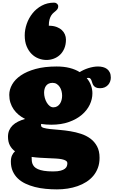

<svg xmlns="http://www.w3.org/2000/svg" viewBox="-20 -1155 867 1467"><path d="M412.6 -647Q468.8 -647 512.7 -635.7Q556.6 -624.5 588.9 -604Q602.5 -612.8 619.4 -620.6Q636.2 -628.4 654.5 -634.3Q672.9 -640.1 691.9 -643.6Q710.9 -647 729 -647Q749 -647 766.8 -642.3Q784.7 -637.7 797.9 -627.7Q811 -617.7 818.8 -601.6Q826.7 -585.4 826.7 -562Q826.7 -546.9 821.5 -532.5Q816.4 -518.1 806.2 -506.6Q795.9 -495.1 780.5 -488Q765.1 -481 744.6 -481Q724.1 -481 712.6 -486.8Q701.2 -492.7 694.8 -501.5Q688.5 -510.3 685.5 -520.5Q682.6 -530.8 679.2 -539.6Q675.8 -548.3 670.7 -554.2Q665.5 -560.1 654.8 -560.1Q652.3 -560.1 649.4 -559.6Q646.5 -559.1 642.6 -558.1Q664.6 -532.2 675.3 -502.4Q686 -472.7 686 -441.9Q686 -397.9 665.8 -355.2Q645.5 -312.5 605.7 -278.3Q565.9 -244.1 507.1 -223.1Q448.2 -202.1 371.6 -202.1Q332.5 -202.1 293.9 -208V-195.8Q293.9 -183.6 313.2 -178Q332.5 -172.4 363.8 -168.9Q395 -165.5 435.3 -162.4Q475.6 -159.2 517.3 -152.3Q559.1 -145.5 599.4 -132.3Q639.6 -119.1 670.9 -95.9Q702.1 -72.8 721.4 -37.1Q740.7 -1.5 740.7 50.8Q740.7 93.3 728 127.4Q715.3 161.6 692.9 188.5Q670.4 215.3 639.6 234.9Q608.9 254.4 572.8 267.1Q536.6 279.8 496.3 285.9Q456.1 292 415 292Q371.6 292 328.6 287.8Q285.6 283.7 246.6 273.7Q207.5 263.7 174.1 247.8Q140.6 231.9 116 208.3Q91.3 184.6 77.1 152.6Q63 120.6 63 79.1Q63 51.8 71.8 32.5Q80.6 13.2 94.7 1Q69.8 -17.1 55.4 -44.2Q41 -71.3 41 -110.8Q41 -137.7 50.3 -159.2Q59.6 -180.7 76.7 -197.3Q93.8 -213.9 117.9 -225.8Q142.1 -237.8 171.9 -246.1Q144.5 -259.8 122.3 -278.3Q100.1 -296.9 84.2 -319.8Q68.4 -342.8 59.6 -370.4Q50.8 -397.9 50.8 -430.2Q50.8 -470.7 72.8 -509.5Q94.7 -548.3 139.4 -578.9Q184.1 -609.4 252.2 -628.2Q320.3 -647 412.6 -647ZM494.6 92.8Q494.6 80.1 483.2 72.8Q471.7 65.4 451.9 61.5Q432.1 57.6 405.5 56.2Q378.9 54.7 348.4 53.5Q317.9 52.2 285.4 50.3Q252.9 48.3 221.7 43.9Q222.2 56.6 222.7 69.6Q223.1 82.5 227.5 95Q231.9 107.4 241.5 118.2Q251 128.9 269.3 137.2Q287.6 145.5 315.7 150.1Q343.8 154.8 385.7 154.8Q421.9 154.8 443.4 148.9Q464.8 143.1 476.3 133.8Q487.8 124.5 491.2 113.5Q494.6 102.5 494.6 92.8ZM381.8 -522Q364.3 -522 351.8 -515.9Q339.4 -509.8 331.8 -499.5Q324.2 -489.3 320.6 -475.6Q316.9 -461.9 316.9 -446.8Q316.9 -427.2 322.3 -407.5Q327.6 -387.7 337.2 -371.6Q346.7 -355.5 359.6 -345.2Q372.6 -335 387.7 -335Q404.3 -335 417 -342.5Q429.7 -350.1 438 -362.5Q446.3 -375 450.4 -390.9Q454.6 -406.7 454.6 -423.8Q454.6 -441.9 450 -459.5Q445.3 -477.1 436 -491Q426.8 -504.9 413.3 -513.4Q399.9 -522 381.8 -522ZM353 -958.5Q386.2 -958.5 410.9 -949.5Q435.5 -940.4 451.7 -925.8Q467.8 -911.1 475.8 -892.1Q483.9 -873 483.9 -852.5Q483.9 -814 471.4 -784.7Q459 -755.4 438 -735.8Q417 -716.3 390.1 -706.5Q363.3 -696.8 335 -696.8Q304.2 -696.8 274.4 -708.3Q244.6 -719.7 221.2 -743.2Q197.8 -766.6 183.3 -801.8Q168.9 -836.9 168.9 -884.8Q168.9 -928.2 184.3 -972.7Q199.7 -1017.1 228.5 -1053.2Q257.3 -1089.4 299.3 -1112.1Q341.3 -1134.8 394 -1134.8Q406.7 -1134.8 415.8 -1126.5Q424.8 -1118.2 424.8 -1107.4Q424.8 -1094.2 419.4 -1086.4Q414.1 -1078.6 406.2 -1071.8Q398.4 -1064.9 388.9 -1057.1Q379.4 -1049.3 371.6 -1037.1Q363.8 -1024.9 358.4 -1006.1Q353 -987.3 353 -958.5Z"/></svg>

Font: Corben
Style: Bold
Weight: 700
Designer: vernon adams
Foundry: vernon adams
Version: Version 1.101; ttfautohint (v1.6)